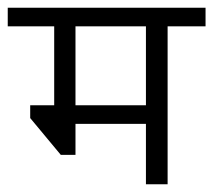

<svg xmlns="http://www.w3.org/2000/svg" viewBox="-44 -476 551 496"><path d="M389 -408V0H333V-156H151V-76H113L34 -171V-204H96V-408H-24V-456H487V-408ZM151 -408V-204H333V-408Z"/></svg>

Font: Cambay Devanagari
Style: Regular
Weight: 400
Designer: Pooja Saxena
Foundry: Pooja Saxena
Version: Version 1.180;PS 001.180;hotconv 1.0.70;makeotf.lib2.5.58329